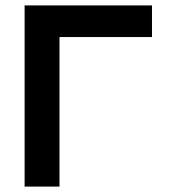

<svg xmlns="http://www.w3.org/2000/svg" viewBox="-20 -690 640 710"><path d="M71 0H200V-553H542V-670H71Z"/></svg>

Font: LT Wave Mono Bold
Style: Regular
Weight: 700
Designer: Daniel Lyons
Version: Version 2.5 (Glyphs App)